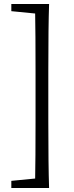

<svg xmlns="http://www.w3.org/2000/svg" viewBox="-20 -779 373 968"><path d="M37.1 168.9V132.8L157.2 121.1Q159.2 26.4 159.2 -168V-422.9Q159.2 -615.2 157.2 -710.9L37.1 -722.7V-758.8H227.5Q223.6 -649.4 223.6 -422.9V-168Q223.6 57.6 227.5 168.9Z"/></svg>

Font: Bpmf Zihi Only R
Style: R
Weight: 400
Foundry: But Ko
Version: Version 1.320